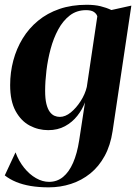

<svg xmlns="http://www.w3.org/2000/svg" viewBox="-27 -534 580 804"><path d="M444.5 15Q435.5 75 411.2 119.2Q387 163.5 351 192.5Q315 221.5 270.5 236Q226 250.5 177 250.5Q135.5 250.5 101.5 244.8Q67.5 239 40.8 228Q14 217 -7 200.5L38 104Q51.5 140.5 74 168.5Q96.5 196.5 123.8 212Q151 227.5 178.5 227.5Q212 227.5 237 207Q262 186.5 279 147.8Q296 109 304.5 54L329 -105.5Q318 -76 296.8 -49Q275.5 -22 245 -5.5Q214.5 11 175 11Q133.5 11 97.2 -8.2Q61 -27.5 38.2 -69.2Q15.5 -111 15.5 -177.5Q15.5 -231 28.8 -280.8Q42 -330.5 68 -373Q94 -415.5 132.5 -447.2Q171 -479 222 -496.5Q273 -514 336 -514Q369 -514 393.8 -508Q418.5 -502 439.5 -492L523 -510.5ZM380.5 -465.5Q377.5 -476 366.5 -483.8Q355.5 -491.5 333.5 -491.5Q294 -491.5 265.2 -469.2Q236.5 -447 216.8 -410.5Q197 -374 185 -329.2Q173 -284.5 167.5 -238.8Q162 -193 162 -154Q162 -120.5 167.2 -99.2Q172.5 -78 181.2 -66Q190 -54 201 -49.2Q212 -44.5 223.5 -44.5Q246.5 -44.5 269.5 -63.2Q292.5 -82 311 -111Q329.5 -140 336.5 -170Z"/></svg>

Font: Merriweather 144pt
Style: Bold Italic
Weight: 700
Italic angle: -7.8°
Version: Version 2.101